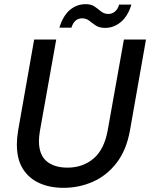

<svg xmlns="http://www.w3.org/2000/svg" viewBox="-20 -890 721 922"><path d="M285 12Q220 12 169.5 -10.5Q119 -33 90 -79Q61 -125 61 -196Q61 -227 67 -263L144 -700H250L172 -263Q167 -234 167 -213Q167 -147 203.5 -116Q240 -85 304 -85Q377 -85 428.5 -128Q480 -171 497 -263L575 -700H681L604 -263Q587 -169 540 -108Q493 -47 426.5 -17.5Q360 12 285 12ZM265 -757Q283 -815 316 -842.5Q349 -870 391 -870Q418 -870 434.5 -858.5Q451 -847 465.5 -835Q480 -823 501 -823Q518 -823 532 -834.5Q546 -846 552 -868H611Q594 -812 560 -784Q526 -756 485 -756Q457 -756 440 -767.5Q423 -779 408.5 -790.5Q394 -802 374 -802Q337 -802 323 -757Z"/></svg>

Font: Ultramarine Medium
Style: Italic
Weight: 500
Italic angle: -10°
Designer: Colophon Foundry, Jonny Pinhorn
Foundry: Colophon Foundry
Version: Version 1.200; ttfautohint (v1.8.3)